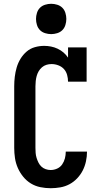

<svg xmlns="http://www.w3.org/2000/svg" viewBox="-20 -985 540 1013"><path d="M247 8Q220 8 193 2.5Q166 -3 143 -17Q120 -31 102.5 -52.5Q85 -74 74 -99Q63 -124 59 -151Q55 -178 55 -205V-530Q55 -555 58 -580Q61 -605 68 -629Q75 -653 88 -674.5Q101 -696 120 -712.5Q139 -729 163.5 -736Q188 -743 213 -743Q231 -743 249 -739.5Q267 -736 284 -728Q301 -720 315 -708Q329 -696 339 -681V-735H437V-554H339Q339 -572 334 -590Q329 -608 317 -621Q305 -634 287.5 -640.5Q270 -647 252 -647Q238 -647 225 -643Q212 -639 201.5 -630Q191 -621 184 -609Q177 -597 173.5 -584Q170 -571 168.5 -557.5Q167 -544 167 -530V-205Q167 -192 168 -178.5Q169 -165 173 -152Q177 -139 183 -127Q189 -115 198.5 -106Q208 -97 221 -92.5Q234 -88 247 -88Q265 -88 281.5 -95.5Q298 -103 308 -117.5Q318 -132 322.5 -149.5Q327 -167 327 -185Q327 -185 327 -185Q327 -185 327 -185H439Q439 -185 439 -184.5Q439 -184 439 -184Q439 -159 433.5 -133.5Q428 -108 416.5 -85.5Q405 -63 387 -44Q369 -25 346.5 -13Q324 -1 298.5 3.5Q273 8 247 8ZM250 -805Q234 -805 218 -810Q202 -815 191 -826Q180 -837 175 -853Q170 -869 170 -885Q170 -901 175 -917Q180 -933 191 -944Q202 -955 218 -960Q234 -965 250 -965Q266 -965 282 -960Q298 -955 309 -944Q320 -933 325 -917Q330 -901 330 -885Q330 -869 325 -853Q320 -837 309 -826Q298 -815 282 -810Q266 -805 250 -805Z"/></svg>

Font: Iosevka Gothic
Style: Bold
Weight: 700
Monospace: yes
Designer: Belleve Invis
Foundry: Belleve Invis
Version: Version 15.5.1; ttfautohint (v1.8.4)